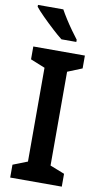

<svg xmlns="http://www.w3.org/2000/svg" viewBox="-102 -1035 549 1030"><g transform="rotate(10 172.5 -520.0)"><path d="M313 -51H32V-121L111 -152V-663L32 -695V-765H313V-695L234 -663V-152L313 -121ZM156 -989Q168 -967 185.5 -939.5Q203 -912 222 -885.5Q241 -859 255 -841V-829H174Q152 -846 121 -874.5Q90 -903 61.5 -931.5Q33 -960 18 -979V-989Z"/></g></svg>

Font: Noto Sans Tamil UI SemiCondensed SemiBold
Style: Regular
Weight: 600
Width: 4
Designer: Jelle Bosma - Monotype Design Team
Foundry: Monotype Imaging Inc.
Version: Version 2.004; ttfautohint (v1.8.4.7-5d5b)